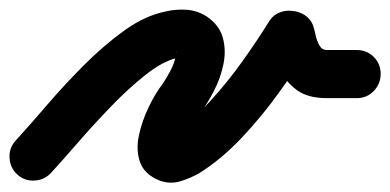

<svg xmlns="http://www.w3.org/2000/svg" viewBox="-61 -326 819 403"><path d="M-25 40Q-40 26 -41 5Q-42 -16 -28 -31Q2 -64 38.5 -106.5Q75 -149 116 -190Q157 -231 200 -262Q243 -293 287 -302Q308 -307 330.5 -305.5Q353 -304 372 -292Q399 -274 406.5 -247.5Q414 -221 408 -191.5Q402 -162 388 -135Q374 -108 359 -88Q349 -74 340 -56Q331 -38 329 -20Q329 -21 329 -23Q325 -32 318 -37Q311 -43 304 -43Q297 -43 296 -43Q295 -43 304 -49Q343 -73 380 -113.5Q417 -154 449 -199Q481 -244 505 -283Q513 -295 526.5 -300Q540 -305 553 -303Q567 -302 579 -294Q591 -286 596 -273Q599 -264 601.5 -252Q604 -240 609.5 -230.5Q615 -221 625 -221Q641 -221 656.5 -221Q672 -221 688 -221Q688 -221 688 -221Q688 -221 688 -221Q709 -221 723.5 -206.5Q738 -192 738 -171Q738 -150 723.5 -135Q709 -120 688 -120Q672 -120 656.5 -120Q641 -120 625 -120Q585 -120 562 -137Q539 -154 525 -181Q511 -208 500 -239Q496 -253 512 -257.5Q528 -262 548 -260Q568 -258 583 -249.5Q598 -241 591 -229Q562 -184 525.5 -133Q489 -82 446.5 -37Q404 8 358 37Q339 48 317.5 54.5Q296 61 274 53Q242 40 233 14.5Q224 -11 230.5 -41.5Q237 -72 251 -101Q265 -130 279 -148Q288 -161 296.5 -177Q305 -193 308 -209Q310 -219 309 -217Q308 -215 313 -210Q315 -209 318 -207Q321 -205 321 -205Q322 -202 317 -203Q312 -204 309 -204Q280 -197 244 -168.5Q208 -140 171 -101.5Q134 -63 101.5 -25.5Q69 12 46 37Q32 52 11 53Q-10 54 -25 40Z"/></svg>

Font: FRB American Cursive Ultra
Style: Bold Italic
Weight: 1000
Italic angle: -25°
Version: Version 2.0;Modular Font Editor K font №1